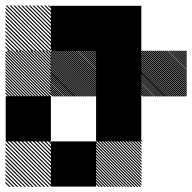

<svg xmlns="http://www.w3.org/2000/svg" viewBox="-21 -688 708 708"><path d="M500.8 -165.8 499.2 -167.5H500.8ZM500.8 -155 488.3 -167.5H494.2L500.8 -160.8ZM500.8 -144.2 477.5 -167.5H483.3L500.8 -150ZM500.8 -133.3 466.7 -167.5H472.5L500.8 -139.2ZM500.8 -122.5 455.8 -167.5H461.7L500.8 -128.3ZM500.8 -111.7 445 -167.5H450.8L500.8 -117.5ZM500.8 -100.8 434.2 -167.5H440L500.8 -106.7ZM500.8 -90 423.3 -167.5H429.2L500.8 -95.8ZM500.8 -79.2 412.5 -167.5H418.3L500.8 -85ZM500.8 -68.3 401.7 -167.5H407.5L500.8 -74.2ZM500.8 -57.5 390.8 -167.5H396.7L500.8 -63.3ZM500.8 -46.7 380 -167.5H385.8L500.8 -52.5ZM500.8 -35.8 369.2 -167.5H375L500.8 -41.7ZM500.8 -25 358.3 -167.5H364.2L500.8 -30.8ZM500.8 -14.2 347.5 -167.5H353.3L500.8 -20ZM500.8 -3.3 336.7 -167.5H342.5L500.8 -9.2ZM494.2 0.8 332.5 -160.8V-166.7L500 0.8ZM483.3 0.8 332.5 -150V-155.8L489.2 0.8ZM472.5 0.8 332.5 -139.2V-145L478.3 0.8ZM461.7 0.8 332.5 -128.3V-134.2L467.5 0.8ZM450.8 0.8 332.5 -117.5V-123.3L456.7 0.8ZM440 0.8 332.5 -106.7V-112.5L445.8 0.8ZM429.2 0.8 332.5 -95.8V-101.7L435 0.8ZM418.3 0.8 332.5 -85V-90.8L424.2 0.8ZM407.5 0.8 332.5 -74.2V-80L413.3 0.8ZM396.7 0.8 332.5 -63.3V-69.2L402.5 0.8ZM385.8 0.8 332.5 -52.5V-58.3L391.7 0.8ZM375 0.8 332.5 -41.7V-47.5L380.8 0.8ZM364.2 0.8 332.5 -30.8V-36.7L370 0.8ZM353.3 0.8 332.5 -20V-25.8L359.2 0.8ZM342.5 0.8 332.5 -9.2V-15L348.3 0.8ZM500.8 -167.5H505L500.8 -171.7ZM167.5 -155.8 155.8 -167.5H161.7L167.5 -161.7ZM167.5 -141.7 141.7 -167.5H147.5L167.5 -147.5ZM167.5 -127.5 127.5 -167.5H133.3L167.5 -133.3ZM167.5 -113.3 113.3 -167.5H119.2L167.5 -119.2ZM167.5 -99.2 99.2 -167.5H105L167.5 -105ZM167.5 -85 85 -167.5H90.8L167.5 -90.8ZM167.5 -70.8 70.8 -167.5H76.7L167.5 -76.7ZM167.5 -56.7 56.7 -167.5H62.5L167.5 -62.5ZM167.5 -42.5 42.5 -167.5H48.3L167.5 -48.3ZM167.5 -28.3 28.3 -167.5H34.2L167.5 -34.2ZM167.5 -14.2 14.2 -167.5H20L167.5 -20ZM167.5 0 0 -167.5H5.8L167.5 -5.8ZM154.2 0.8 -0.8 -154.2V-160L160 0.8ZM140 0.8 -0.8 -140V-145.8L145.8 0.8ZM125.8 0.8 -0.8 -125.8V-131.7L131.7 0.8ZM111.7 0.8 -0.8 -111.7V-117.5L117.5 0.8ZM96.7 0.8 -0.8 -96.7V-103.3L103.3 0.8ZM83.3 0.8 -0.8 -83.3V-89.2L89.2 0.8ZM69.2 0.8 -0.8 -69.2V-75L75 0.8ZM55 0.8 -0.8 -55V-60.8L60.8 0.8ZM40.8 0.8 -0.8 -40.8V-46.7L46.7 0.8ZM26.7 0.8 -0.8 -26.7V-32.5L32.5 0.8ZM12.5 0.8 -0.8 -12.5V-18.3L18.3 0.8ZM667.5 -493.3 660 -500.8H665.8L667.5 -499.2ZM667.5 -485.8 652.5 -500.8H658.3L667.5 -491.7ZM667.5 -478.3 645 -500.8H650.8L667.5 -484.2ZM667.5 -470.8 637.5 -500.8H643.3L667.5 -476.7ZM667.5 -463.3 630 -500.8H635.8L667.5 -469.2ZM667.5 -455.8 622.5 -500.8H628.3L667.5 -461.7ZM667.5 -448.3 615 -500.8H620.8L667.5 -454.2ZM667.5 -440.8 607.5 -500.8H613.3L667.5 -446.7ZM667.5 -433.3 600 -500.8H605.8L667.5 -439.2ZM667.5 -425.8 592.5 -500.8H597.5L667.5 -430.8ZM667.5 -418.3 585 -500.8H590.8L667.5 -424.2ZM667.5 -410.8 577.5 -500.8H583.3L667.5 -416.7ZM667.5 -403.3 570 -500.8H575.8L667.5 -409.2ZM667.5 -395.8 562.5 -500.8H568.3L667.5 -401.7ZM667.5 -388.3 555 -500.8H560.8L667.5 -394.2ZM667.5 -380.8 547.5 -500.8H553.3L667.5 -386.7ZM667.5 -373.3 540 -500.8H545.8L667.5 -379.2ZM667.5 -365.8 532.5 -500.8H538.3L667.5 -371.7ZM667.5 -358.3 525 -500.8H530.8L667.5 -364.2ZM667.5 -350.8 517.5 -500.8H523.3L667.5 -356.7ZM667.5 -343.3 510 -500.8H515.8L667.5 -349.2ZM667.5 -335.8 502.5 -500.8H508.3L667.5 -341.7ZM663.3 -332.5 499.2 -496.7 500.8 -500.8 667.5 -334.2ZM655.8 -332.5 499.2 -489.2V-495L661.7 -332.5ZM648.3 -332.5 499.2 -481.7V-487.5L654.2 -332.5ZM640.8 -332.5 499.2 -474.2V-480L646.7 -332.5ZM633.3 -332.5 499.2 -466.7V-472.5L639.2 -332.5ZM625.8 -332.5 499.2 -459.2V-465L631.7 -332.5ZM618.3 -332.5 499.2 -451.7V-457.5L624.2 -332.5ZM610.8 -332.5 499.2 -444.2V-450L616.7 -332.5ZM603.3 -332.5 499.2 -436.7V-442.5L609.2 -332.5ZM595.8 -332.5 499.2 -429.2V-435L601.7 -332.5ZM587.5 -332.5 499.2 -420.8V-427.5L594.2 -332.5ZM580.8 -332.5 499.2 -414.2V-420L586.7 -332.5ZM573.3 -332.5 499.2 -406.7V-412.5L579.2 -332.5ZM565.8 -332.5 499.2 -399.2V-405L571.7 -332.5ZM558.3 -332.5 499.2 -391.7V-397.5L564.2 -332.5ZM550.8 -332.5 499.2 -384.2V-390L556.7 -332.5ZM543.3 -332.5 499.2 -376.7V-381.7L548.3 -332.5ZM535.8 -332.5 499.2 -369.2V-375L541.7 -332.5ZM528.3 -332.5 499.2 -361.7V-367.5L534.2 -332.5ZM520.8 -332.5 499.2 -354.2V-360L526.7 -332.5ZM513.3 -332.5 499.2 -346.7V-352.5L519.2 -332.5ZM505.8 -332.5 499.2 -339.2V-345L511.7 -332.5ZM334.2 -493.3 326.7 -500.8H332.5L334.2 -499.2ZM334.2 -485.8 319.2 -500.8H325L334.2 -491.7ZM334.2 -478.3 311.7 -500.8H317.5L334.2 -484.2ZM334.2 -470.8 304.2 -500.8H310L334.2 -476.7ZM334.2 -463.3 296.7 -500.8H302.5L334.2 -469.2ZM334.2 -455.8 289.2 -500.8H295L334.2 -461.7ZM334.2 -448.3 281.7 -500.8H287.5L334.2 -454.2ZM334.2 -440.8 274.2 -500.8H280L334.2 -446.7ZM334.2 -433.3 266.7 -500.8H272.5L334.2 -439.2ZM334.2 -425.8 259.2 -500.8H264.2L334.2 -430.8ZM334.2 -418.3 251.7 -500.8H257.5L334.2 -424.2ZM334.2 -410.8 244.2 -500.8H250L334.2 -416.7ZM334.2 -403.3 236.7 -500.8H242.5L334.2 -409.2ZM334.2 -395.8 229.2 -500.8H235L334.2 -401.7ZM334.2 -388.3 221.7 -500.8H227.5L334.2 -394.2ZM334.2 -380.8 214.2 -500.8H220L334.2 -386.7ZM334.2 -373.3 206.7 -500.8H212.5L334.2 -379.2ZM334.2 -365.8 199.2 -500.8H205L334.2 -371.7ZM334.2 -358.3 191.7 -500.8H197.5L334.2 -364.2ZM334.2 -350.8 184.2 -500.8H190L334.2 -356.7ZM334.2 -343.3 176.7 -500.8H182.5L334.2 -349.2ZM334.2 -335.8 169.2 -500.8H175L334.2 -341.7ZM330 -332.5 165.8 -496.7 167.5 -500.8 334.2 -334.2ZM322.5 -332.5 165.8 -489.2V-495L328.3 -332.5ZM315 -332.5 165.8 -481.7V-487.5L320.8 -332.5ZM307.5 -332.5 165.8 -474.2V-480L313.3 -332.5ZM300 -332.5 165.8 -466.7V-472.5L305.8 -332.5ZM292.5 -332.5 165.8 -459.2V-465L298.3 -332.5ZM285 -332.5 165.8 -451.7V-457.5L290.8 -332.5ZM277.5 -332.5 165.8 -444.2V-450L283.3 -332.5ZM270 -332.5 165.8 -436.7V-442.5L275.8 -332.5ZM262.5 -332.5 165.8 -429.2V-435L268.3 -332.5ZM254.2 -332.5 165.8 -420.8V-427.5L260.8 -332.5ZM247.5 -332.5 165.8 -414.2V-420L253.3 -332.5ZM240 -332.5 165.8 -406.7V-412.5L245.8 -332.5ZM232.5 -332.5 165.8 -399.2V-405L238.3 -332.5ZM225 -332.5 165.8 -391.7V-397.5L230.8 -332.5ZM217.5 -332.5 165.8 -384.2V-390L223.3 -332.5ZM210 -332.5 165.8 -376.7V-381.7L215 -332.5ZM202.5 -332.5 165.8 -369.2V-375L208.3 -332.5ZM195 -332.5 165.8 -361.7V-367.5L200.8 -332.5ZM187.5 -332.5 165.8 -354.2V-360L193.3 -332.5ZM180 -332.5 165.8 -346.7V-352.5L185.8 -332.5ZM172.5 -332.5 165.8 -339.2V-345L178.3 -332.5ZM167.5 -499.2 165.8 -500.8H167.5ZM167.5 -488.3 155 -500.8H160.8L167.5 -494.2ZM167.5 -477.5 144.2 -500.8H150L167.5 -483.3ZM167.5 -466.7 133.3 -500.8H139.2L167.5 -472.5ZM167.5 -455.8 122.5 -500.8H128.3L167.5 -461.7ZM167.5 -445 111.7 -500.8H117.5L167.5 -450.8ZM167.5 -434.2 100.8 -500.8H106.7L167.5 -440ZM167.5 -423.3 90 -500.8H95.8L167.5 -429.2ZM167.5 -412.5 79.2 -500.8H85L167.5 -418.3ZM167.5 -401.7 68.3 -500.8H74.2L167.5 -407.5ZM167.5 -390.8 57.5 -500.8H63.3L167.5 -396.7ZM167.5 -380 46.7 -500.8H52.5L167.5 -385.8ZM167.5 -369.2 35.8 -500.8H41.7L167.5 -375ZM167.5 -358.3 25 -500.8H30.8L167.5 -364.2ZM167.5 -347.5 14.2 -500.8H20L167.5 -353.3ZM167.5 -336.7 3.3 -500.8H9.2L167.5 -342.5ZM160.8 -332.5 -0.8 -494.2V-500L166.7 -332.5ZM150 -332.5 -0.8 -483.3V-489.2L155.8 -332.5ZM139.2 -332.5 -0.8 -472.5V-478.3L145 -332.5ZM128.3 -332.5 -0.8 -461.7V-467.5L134.2 -332.5ZM117.5 -332.5 -0.8 -450.8V-456.7L123.3 -332.5ZM106.7 -332.5 -0.8 -440V-445.8L112.5 -332.5ZM95.8 -332.5 -0.8 -429.2V-435L101.7 -332.5ZM85 -332.5 -0.8 -418.3V-424.2L90.8 -332.5ZM74.2 -332.5 -0.8 -407.5V-413.3L80 -332.5ZM63.3 -332.5 -0.8 -396.7V-402.5L69.2 -332.5ZM52.5 -332.5 -0.8 -385.8V-391.7L58.3 -332.5ZM41.7 -332.5 -0.8 -375V-380.8L47.5 -332.5ZM30.8 -332.5 -0.8 -364.2V-370L36.7 -332.5ZM20 -332.5 -0.8 -353.3V-359.2L25.8 -332.5ZM9.2 -332.5 -0.8 -342.5V-348.3L15 -332.5ZM167.5 -500.8H171.7L167.5 -505ZM167.5 -655.8 155.8 -667.5H161.7L167.5 -661.7ZM167.5 -641.7 141.7 -667.5H147.5L167.5 -647.5ZM167.5 -627.5 127.5 -667.5H133.3L167.5 -633.3ZM167.5 -613.3 113.3 -667.5H119.2L167.5 -619.2ZM167.5 -599.2 99.2 -667.5H105L167.5 -605ZM167.5 -585 85 -667.5H90.8L167.5 -590.8ZM167.5 -570.8 70.8 -667.5H76.7L167.5 -576.7ZM167.5 -556.7 56.7 -667.5H62.5L167.5 -562.5ZM167.5 -542.5 42.5 -667.5H48.3L167.5 -548.3ZM167.5 -528.3 28.3 -667.5H34.2L167.5 -534.2ZM167.5 -514.2 14.2 -667.5H20L167.5 -520ZM167.5 -500 0 -667.5H5.8L167.5 -505.8ZM154.2 -499.2 -0.8 -654.2V-660L160 -499.2ZM140 -499.2 -0.8 -640V-645.8L145.8 -499.2ZM125.8 -499.2 -0.8 -625.8V-631.7L131.7 -499.2ZM111.7 -499.2 -0.8 -611.7V-617.5L117.5 -499.2ZM96.7 -499.2 -0.8 -596.7V-603.3L103.3 -499.2ZM83.3 -499.2 -0.8 -583.3V-589.2L89.2 -499.2ZM69.2 -499.2 -0.8 -569.2V-575L75 -499.2ZM55 -499.2 -0.8 -555V-560.8L60.8 -499.2ZM40.8 -499.2 -0.8 -540.8V-546.7L46.7 -499.2ZM26.7 -499.2 -0.8 -526.7V-532.5L32.5 -499.2ZM12.5 -499.2 -0.8 -512.5V-518.3L18.3 -499.2ZM166.7 -166.7H333.3V0H166.7ZM333.3 -333.3H500V-166.7H333.3ZM0 -333.3H166.7V-166.7H0ZM333.3 -500H500V-166.7H333.3ZM333.3 -666.7H500V-333.3H333.3ZM166.7 -666.7H500V-500H166.7Z"/></svg>

Font: 0xA000-Pixelated
Style: Pixelated
Weight: 400
Version: Version 0.1